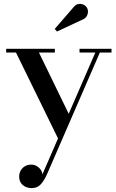

<svg xmlns="http://www.w3.org/2000/svg" viewBox="-20 -713 602 996"><path d="M182 -440.5 345.5 -104 288.5 20.5 63 -440.5H12V-460H264.5V-440.5ZM558.5 -460V-440.5H498L222.5 194Q208 225.5 190.5 244.2Q173 263 142.5 263Q128.5 263 114 256.8Q99.5 250.5 89.5 237.2Q79.5 224 79.5 203Q79.5 185 87.8 171Q96 157 110 149Q124 141 142 141Q156.5 141 168.8 147.5Q181 154 189.8 165.2Q198.5 176.5 200 191.5L474.5 -440.5H392.5V-460ZM275.5 -549.5 264 -563 361 -675Q372.5 -689.5 386.2 -692Q400 -694.5 412.5 -689Q425 -683.5 430.5 -673.5Q437 -663.5 436.2 -650.5Q435.5 -637.5 428.5 -627Q421.5 -616.5 408.5 -611.5Z"/></svg>

Font: Bodoni Moda Medium
Style: Regular
Weight: 500
Designer: Owen Earl
Foundry: indestructible type
Version: Version 2.005